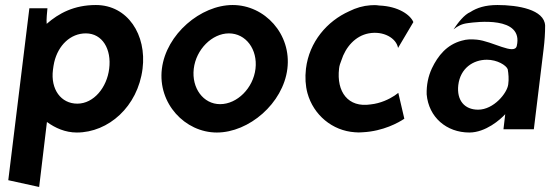

<svg xmlns="http://www.w3.org/2000/svg" viewBox="-20 -515 2195 765"><path d="M548 -241C565 -376 489 -495 362 -495C275 -495 214 -462 166 -420C164 -435 168 -470 169 -482H97L13 203L136 230L167 -29C200 -5 240 13 286 13C412 13 529 -90 548 -241ZM191 -237C192 -247 194 -257 196 -267C212 -335 261 -382 322 -382C388 -382 425 -319 415 -241C406 -167 354 -102 288 -102C223 -102 181 -159 191 -237Z M752 -241C761 -318 825 -382 892 -382C960 -382 1007 -318 998 -241C989 -164 925 -100 857 -100C790 -100 743 -164 752 -241ZM625 -241C608 -103 717 13 844 13C972 13 1108 -103 1125 -241C1142 -379 1035 -495 907 -495C780 -495 642 -379 625 -241Z M1566 -324 1627 -427C1615 -456 1567 -490 1491 -493C1479 -495 1467 -495 1456 -494C1427 -492 1399 -484 1371 -470C1284 -431 1212 -349 1199 -241C1195 -206 1197 -174 1205 -144C1229 -57 1304 6 1394 12C1404 13 1415 13 1425 12C1507 8 1569 -27 1591 -42L1567 -145C1563 -142 1557 -138 1552 -134C1531 -120 1496 -103 1457 -99C1367 -85 1320 -149 1331 -242C1332 -253 1336 -264 1340 -274C1357 -328 1396 -372 1449 -382C1508 -393 1559 -363 1566 -324Z M1854 -467C1830 -457 1805 -425 1787 -398C1805 -412 1820 -420 1845 -423C1875 -427 2067 -453 2039 -332C2030 -294 1942 -351 1880 -357C1858 -359 1840 -359 1820 -353C1760 -337 1725 -293 1701 -243C1686 -211 1679 -176 1680 -139C1688 -48 1759 13 1850 13C1915 13 1974 -39 1993 -60L1986 0H2107L2146 -320C2150 -353 2152 -383 2152 -413C2149 -477 2044 -495 1962 -495C1914 -495 1880 -484 1854 -467ZM1885 -78C1831 -78 1799 -115 1806 -176C1814 -243 1865 -277 1920 -277C1961 -277 1997 -255 2003 -239C2006 -221 2008 -200 2005 -179C2001 -144 1947 -78 1885 -78Z"/></svg>

Font: Bluebird
Style: NrwObl
Weight: 400
Designer: Jasper
Foundry: Cannot Into Space Fonts
Version: Version 0.98